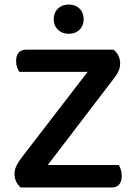

<svg xmlns="http://www.w3.org/2000/svg" viewBox="-20 -827 598 847"><path d="M74 -130 442 -608H481Q510 -584 510 -547Q510 -529 502.5 -512.5Q495 -496 481 -479L115 0H71Q59 -10 51.5 -25.5Q44 -41 44 -60Q44 -78 52.5 -95.5Q61 -113 74 -130ZM91 0 130 -99H504Q509 -91 513 -78.5Q517 -66 517 -51Q517 -26 505.5 -13Q494 0 474 0ZM457 -608 427 -510H65Q60 -518 55.5 -530Q51 -542 51 -557Q51 -583 63 -595.5Q75 -608 96 -608ZM349 -742Q349 -714 331 -696Q313 -678 283 -678Q254 -678 235.5 -696Q217 -714 217 -742Q217 -771 235.5 -789Q254 -807 283 -807Q313 -807 331 -789Q349 -771 349 -742Z"/></svg>

Font: BalooTamma2SemiBold
Style: Regular
Weight: 600
Designer: Divya Kowshik, Shuchita Grover and Ek Type
Foundry: Ek Type
Version: Version 1.700